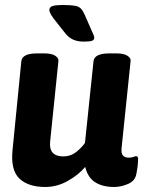

<svg xmlns="http://www.w3.org/2000/svg" viewBox="-20 -738 597 766"><path d="M314 -572Q291 -572 274 -579Q257 -586 243 -602L212 -641Q190 -668 183.5 -679.5Q177 -691 177 -698Q177 -709 188.5 -713.5Q200 -718 232 -718Q263 -718 279 -715Q295 -712 303 -703.5Q311 -695 318 -679L346 -615Q351 -605 353.5 -598.5Q356 -592 356 -587Q356 -579 347.5 -575.5Q339 -572 314 -572ZM160 8Q93 8 57.5 -25.5Q22 -59 30 -139L65 -493Q68 -525 128 -525H156Q186 -525 200.5 -515.5Q215 -506 213 -494L180 -173Q174 -114 233 -114Q262 -114 284 -131.5Q306 -149 319 -168L353 -493Q356 -525 416 -525H444Q474 -525 488.5 -515.5Q503 -506 501 -494L465 -147Q463 -126 470.5 -117.5Q478 -109 494 -109Q505 -109 512.5 -112Q520 -115 523 -115Q531 -115 531 -103Q531 -99 530 -84.5Q529 -70 524 -44Q519 -16 490.5 -4Q462 8 436 8Q389 8 359.5 -11Q330 -30 320 -72Q294 -41 251 -16.5Q208 8 160 8Z"/></svg>

Font: Asap
Style: Bold Italic
Weight: 700
Italic angle: -6°
Designer: Pablo Cosgaya
Foundry: Omnibus-Type
Version: Version 3.001; ttfautohint (v1.8.3)